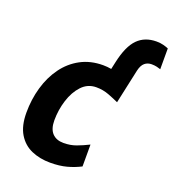

<svg xmlns="http://www.w3.org/2000/svg" viewBox="-140 -873 895 990"><g transform="rotate(20 308.0 -377.5)"><path d="M247 10Q190 10 144 -10Q98 -30 71 -74.5Q44 -119 44 -191Q44 -264 63 -330Q82 -396 119 -447Q156 -498 210 -527Q264 -556 333 -556Q344 -556 355.5 -555Q367 -554 378 -552L387 -593Q407 -685 446.5 -725Q486 -765 550 -765Q571 -765 588 -760.5Q605 -756 616 -751V-637Q608 -640 595 -643Q582 -646 566 -646Q544 -646 528.5 -633Q513 -620 506 -590L465 -401Q441 -412 408.5 -424.5Q376 -437 339 -437Q292 -437 259.5 -402.5Q227 -368 210 -314Q193 -260 193 -203Q193 -156 215 -132.5Q237 -109 277 -109Q314 -109 345.5 -120.5Q377 -132 411 -149V-29Q376 -11 337 -0.5Q298 10 247 10Z"/></g></svg>

Font: BC Sans
Style: Bold Italic
Weight: 700
Italic angle: -12°
Designer: Monotype Design Team
Province of B.C.
Foundry: Monotype Imaging Inc.
Version: Version 2.000;GOOG;noto-source:20170915:90ef993387c0